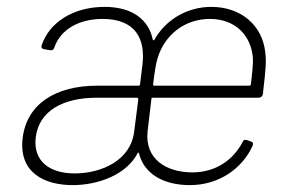

<svg xmlns="http://www.w3.org/2000/svg" viewBox="-20 -530 827 558"><path d="M191 8C268 8 349 -24 380 -85C381 -88 383 -87 384 -84C399 -24 456 8 532 8C616 8 684 -40 714 -106C717 -113 715 -117 709 -119L697 -123C691 -125 687 -123 685 -117C657 -64 606 -29 539 -29C462 -29 400 -69 409 -149C413 -182 416 -210 420 -242C420 -245 422 -246 424 -246H732C738 -246 743 -250 744 -257C753 -334 754 -350 751 -377C743 -456 681 -510 594 -510C521 -510 460 -470 429 -415C427 -412 425 -412 424 -415C412 -472 366 -510 284 -510C193 -510 123 -465 101 -398C99 -392 102 -388 108 -387L126 -384C131 -383 136 -385 138 -392C155 -443 208 -475 278 -475C374 -475 403 -417 394 -342L387 -285C387 -283 385 -281 383 -281H263C139 -281 58 -226 46 -130C33 -27 111 8 191 8ZM425 -285C429 -319 433 -345 438 -361C458 -427 515 -475 590 -475C664 -475 710 -427 715 -361C716 -346 713 -317 709 -285C709 -282 707 -281 705 -281H428C426 -281 425 -282 425 -285ZM197 -26C126 -26 75 -60 84 -132C94 -209 165 -246 261 -246H378C380 -246 382 -244 382 -242L370 -148C360 -63 274 -26 197 -26Z"/></svg>

Font: Barlow ExtraLight
Style: Italic
Weight: 275
Italic angle: -7°
Designer: Jeremy Tribby
Foundry: Tribby Type
Version: Version 1.422;hotconv 1.0.109;makeotfexe 2.5.65596